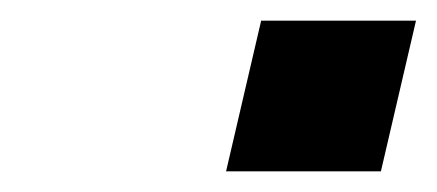

<svg xmlns="http://www.w3.org/2000/svg" viewBox="-20 -540 423 186"><path d="M383 -520 349 -374H199L233 -520Z"/></svg>

Font: Miedinger
Style: Bold-Italic
Weight: 700
Italic angle: -13°
Version: Version 001.000